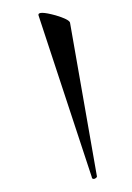

<svg xmlns="http://www.w3.org/2000/svg" viewBox="-20 -751 206 299"><path d="M123 -475 40 -727Q38 -735 67 -727Q87 -721 89 -716L131 -476Q131 -475 129 -473.5Q127 -472 125 -472.5Q123 -473 123 -475Z"/></svg>

Font: Cormorant Upright Light
Style: Regular
Weight: 300
Designer: Christian Thalmann (Catharsis Fonts)
Foundry: Catharsis Fonts
Version: Version 3.302;PS 003.302;hotconv 1.0.88;makeotf.lib2.5.64775